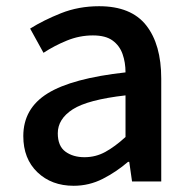

<svg xmlns="http://www.w3.org/2000/svg" viewBox="-20 -584 615 618"><path d="M217 14Q146 14 100.5 -29.5Q55 -73 55 -146Q55 -235 133.5 -283.5Q212 -332 384 -351Q384 -383 374.5 -410Q365 -437 342.5 -453.5Q320 -470 279 -470Q236 -470 195.5 -453.5Q155 -437 120 -414L77 -492Q120 -519 176.5 -541.5Q233 -564 299 -564Q402 -564 450.5 -502.5Q499 -441 499 -331V0H405L396 -63H392Q355 -31 311 -8.5Q267 14 217 14ZM252 -78Q288 -78 319 -95Q350 -112 384 -143V-277Q262 -263 214 -232Q166 -201 166 -155Q166 -114 190.5 -96Q215 -78 252 -78Z"/></svg>

Font: Source Han Sans TC Medium
Style: Regular
Weight: 500
Designer: Ryoko NISHIZUKA Ë•øÂ°öÊ∂ºÂ≠ê (kana, bopomofo & ideographs); Paul D. Hunt (Latin, Greek & Cyrillic); Sandoll Communicatio
Foundry: Adobe
Version: Version 2.004;hotconv 1.0.118;makeotfexe 2.5.65603